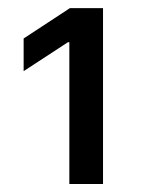

<svg xmlns="http://www.w3.org/2000/svg" viewBox="-20 -820 355 476"><path d="M151.9 -363.8V-715.3H148.4L38.6 -643.6V-724.6L153.3 -799.8H235.4V-363.8Z"/></svg>

Font: Interop Med
Style: Regular
Weight: 500
Designer: Rasmus Andersson, Google, Jang Haemin
Foundry: jhaemin
Version: Version 1.007